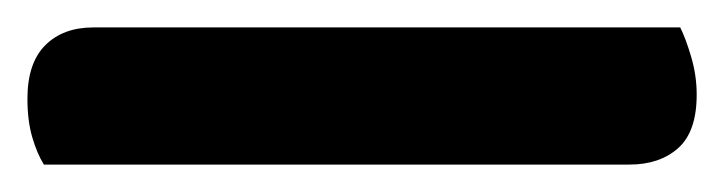

<svg xmlns="http://www.w3.org/2000/svg" viewBox="-20 36 528 140"><path d="M12 156Q7 148 3.5 136Q0 124 0 108Q0 82 13 69Q26 56 48 56H476Q480 64 484 77.5Q488 91 488 105Q488 132 474.5 144Q461 156 439 156Z"/></svg>

Font: Baloo Paaji 2 SemiBold
Style: Regular
Weight: 600
Designer: Shuchita Grover, Noopur Datye and Ek Type
Foundry: Ek Type
Version: Version 1.640;hotconv 1.0.111;makeotfexe 2.5.65597; ttfautoh